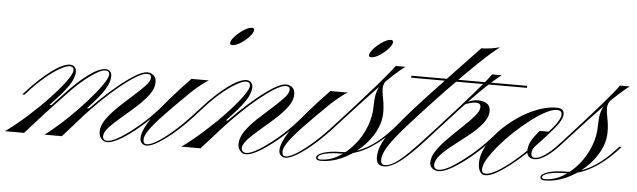

<svg xmlns="http://www.w3.org/2000/svg" viewBox="-103 -702 2824 851"><g transform="rotate(5 1308.5 -276.5)"><path d="M10 -169H0L12 -182Q68 -244 119 -281.5Q170 -319 200 -319Q212 -319 220 -311Q228 -303 228 -290Q228 -262 204.5 -227Q181 -192 124 -133H137L111 -98L23 0H-62Q-15 -34 34 -78Q83 -122 124.5 -166Q166 -210 191.5 -245Q217 -280 217 -295Q217 -312 199 -312Q183 -312 153 -294.5Q123 -277 88.5 -247.5Q54 -218 22 -182ZM393 9Q378 9 367 -3.5Q356 -16 356 -34Q356 -62 377 -91.5Q398 -121 428.5 -150Q459 -179 489.5 -206Q520 -233 541 -255Q562 -277 562 -293Q562 -308 543 -308Q525 -308 494 -289Q463 -270 425 -239Q387 -208 349 -171Q311 -134 278 -98H268Q301 -135 340.5 -173Q380 -211 419 -243Q458 -275 491 -295Q524 -315 545 -315Q559 -315 571.5 -305Q584 -295 584 -274Q584 -246 562.5 -217.5Q541 -189 510 -161Q479 -133 447.5 -106.5Q416 -80 394.5 -57Q373 -34 373 -16Q373 3 394 3Q414 3 450.5 -19.5Q487 -42 529.5 -78Q572 -114 610 -156L621 -169H631L622 -159Q581 -112 536.5 -74Q492 -36 454 -13.5Q416 9 393 9ZM111 -98H100L179 -182Q235 -243 282 -278Q329 -313 359 -313Q370 -313 378 -305.5Q386 -298 386 -285Q386 -257 365 -223Q344 -189 291 -133H304L278 -98L191 0H114Q159 -34 205 -77.5Q251 -121 289.5 -164Q328 -207 352 -241Q376 -275 376 -290Q376 -307 358 -307Q342 -307 314.5 -290Q287 -273 254.5 -245Q222 -217 190 -182Z M568 9Q556 9 547.5 0.5Q539 -8 539 -21Q539 -59 587 -125.5Q635 -192 741 -303H819Q806 -296 787.5 -281.5Q769 -267 746 -246Q675 -177 632.5 -132Q590 -87 571.5 -60Q553 -33 553 -17Q553 3 569 3Q587 3 620.5 -18.5Q654 -40 694.5 -76.5Q735 -113 773 -156L785 -169H795L786 -159Q743 -110 700.5 -72Q658 -34 623 -12.5Q588 9 568 9ZM988 -552Q999 -552 999 -544Q999 -531 982.5 -513Q966 -495 945 -481.5Q924 -468 908 -468Q898 -468 898 -476Q898 -488 914.5 -506Q931 -524 952.5 -538Q974 -552 988 -552Z M795 -169H785L797 -182Q853 -244 904 -281.5Q955 -319 985 -319Q997 -319 1005 -311Q1013 -303 1013 -290Q1013 -262 989.5 -227Q966 -192 909 -133H922L896 -98L808 0H723Q770 -34 819 -78Q868 -122 909.5 -166Q951 -210 976.5 -245Q1002 -280 1002 -295Q1002 -312 984 -312Q968 -312 938 -294.5Q908 -277 873.5 -247.5Q839 -218 807 -182ZM1010 9Q995 9 984.5 -3.5Q974 -16 974 -34Q974 -62 994.5 -91.5Q1015 -121 1046 -150Q1077 -179 1107.5 -206Q1138 -233 1158.5 -255Q1179 -277 1179 -293Q1179 -308 1161 -308Q1143 -308 1112 -289Q1081 -270 1043 -239Q1005 -208 967 -171Q929 -134 896 -98H885Q918 -135 957.5 -173Q997 -211 1036 -243Q1075 -275 1108 -295Q1141 -315 1162 -315Q1177 -315 1189 -305Q1201 -295 1201 -274Q1201 -246 1179.5 -217.5Q1158 -189 1127 -161Q1096 -133 1064.5 -106.5Q1033 -80 1011.5 -57Q990 -34 990 -16Q990 -8 996.5 -2.5Q1003 3 1011 3Q1031 3 1067.5 -19.5Q1104 -42 1147 -78Q1190 -114 1227 -156L1239 -169H1249L1240 -159Q1199 -112 1154 -74Q1109 -36 1071 -13.5Q1033 9 1010 9Z M1186 9Q1174 9 1165.5 0.5Q1157 -8 1157 -21Q1157 -59 1205 -125.5Q1253 -192 1359 -303H1437Q1424 -296 1405.5 -281.5Q1387 -267 1364 -246Q1293 -177 1250.5 -132Q1208 -87 1189.5 -60Q1171 -33 1171 -17Q1171 3 1187 3Q1205 3 1238.5 -18.5Q1272 -40 1312.5 -76.5Q1353 -113 1391 -156L1403 -169H1413L1404 -159Q1361 -110 1318.5 -72Q1276 -34 1241 -12.5Q1206 9 1186 9ZM1606 -552Q1617 -552 1617 -544Q1617 -531 1600.5 -513Q1584 -495 1563 -481.5Q1542 -468 1526 -468Q1516 -468 1516 -476Q1516 -488 1532.5 -506Q1549 -524 1570.5 -538Q1592 -552 1606 -552Z M1413 -169H1403L1415 -182Q1507 -283 1563.5 -348Q1620 -413 1638 -439H1681Q1641 -409 1582 -349.5Q1523 -290 1426 -183ZM1660 -159Q1605 -98 1546 -64.5Q1487 -31 1430 -31Q1387 -31 1358 -23.5Q1329 -16 1329 -4Q1329 3 1341 3Q1382 3 1420 -19Q1458 -41 1489 -78Q1520 -115 1538 -161Q1556 -207 1556 -255Q1556 -284 1560.5 -306Q1565 -328 1579.5 -352Q1594 -376 1625 -408L1680 -439Q1644 -412 1624.5 -394.5Q1605 -377 1597 -363.5Q1589 -350 1589 -334Q1589 -318 1595 -288.5Q1601 -259 1601 -229Q1601 -185 1578.5 -142.5Q1556 -100 1518.5 -66Q1481 -32 1435.5 -11.5Q1390 9 1343 9Q1322 9 1322 -4Q1322 -18 1353 -28Q1384 -38 1429 -38Q1540 -38 1647 -156L1659 -169H1669Z M1711 -393V-402H2226V-393ZM1716 -185Q1658 -120 1634 -82.5Q1610 -45 1610 -20Q1610 3 1628 3Q1647 3 1671 -12Q1695 -27 1730.5 -61.5Q1766 -96 1820 -156L1832 -169H1842L1833 -159Q1752 -67 1704.5 -29Q1657 9 1625 9Q1590 9 1590 -30Q1590 -91 1659 -169Q1679 -193 1697 -214.5Q1715 -236 1738 -261.5Q1761 -287 1795 -323.5Q1829 -360 1881 -415Q1933 -470 2009 -550Q2026 -550 2048 -553Q2070 -556 2092 -562Q2060 -539 2001 -482.5Q1942 -426 1868 -349Q1794 -272 1716 -185Z M1842 -169H1832L1844 -182Q1936 -283 1992.5 -348Q2049 -413 2067 -439H2110Q2070 -409 2010.5 -349.5Q1951 -290 1855 -183ZM1868 3Q1889 3 1926 -19.5Q1963 -42 2006 -78Q2049 -114 2087 -156L2099 -169H2109L2100 -159Q2059 -112 2013.5 -74Q1968 -36 1929.5 -13.5Q1891 9 1867 9Q1854 9 1841 0.5Q1828 -8 1828 -27Q1828 -53 1848 -81.5Q1868 -110 1898 -140Q1928 -170 1958 -198Q1988 -226 2008 -249.5Q2028 -273 2028 -290Q2028 -308 2006 -308Q1996 -308 1983 -304.5Q1970 -301 1954 -295L1962 -306Q1975 -311 1987.5 -315Q2000 -319 2014 -319Q2039 -319 2054.5 -309Q2070 -299 2070 -276Q2070 -248 2047.5 -220Q2025 -192 1991.5 -165Q1958 -138 1924.5 -112.5Q1891 -87 1868.5 -63Q1846 -39 1846 -17Q1846 3 1868 3Z M2076 9Q2060 9 2051.5 -5Q2043 -19 2043 -44Q2043 -78 2063 -116Q2083 -154 2117 -189.5Q2151 -225 2193 -254Q2235 -283 2279.5 -300Q2324 -317 2364 -317Q2398 -317 2398 -291Q2398 -267 2367 -229.5Q2336 -192 2289 -143Q2252 -104 2211 -69.5Q2170 -35 2134.5 -13Q2099 9 2076 9ZM2077 2Q2096 2 2128.5 -17Q2161 -36 2201 -70Q2241 -104 2284 -148Q2331 -197 2360 -232.5Q2389 -268 2389 -290Q2389 -307 2367 -307Q2347 -307 2316.5 -291Q2286 -275 2251.5 -248.5Q2217 -222 2183 -190Q2149 -158 2121 -125Q2093 -92 2076 -63.5Q2059 -35 2059 -16Q2059 2 2077 2ZM2402 -159Q2369 -122 2339 -101.5Q2309 -81 2288 -81Q2252 -81 2252 -116Q2252 -137 2262.5 -157.5Q2273 -178 2299 -208H2347L2286 -140Q2271 -125 2271 -105Q2271 -87 2289 -87Q2306 -87 2333 -105.5Q2360 -124 2389 -156L2401 -169H2411Z M2411 -169H2401L2413 -182Q2505 -283 2561.5 -348Q2618 -413 2636 -439H2679Q2639 -409 2580 -349.5Q2521 -290 2424 -183ZM2658 -159Q2603 -98 2544 -64.5Q2485 -31 2428 -31Q2385 -31 2356 -23.5Q2327 -16 2327 -4Q2327 3 2339 3Q2380 3 2418 -19Q2456 -41 2487 -78Q2518 -115 2536 -161Q2554 -207 2554 -255Q2554 -284 2558.5 -306Q2563 -328 2577.5 -352Q2592 -376 2623 -408L2678 -439Q2642 -412 2622.5 -394.5Q2603 -377 2595 -363.5Q2587 -350 2587 -334Q2587 -318 2593 -288.5Q2599 -259 2599 -229Q2599 -185 2576.5 -142.5Q2554 -100 2516.5 -66Q2479 -32 2433.5 -11.5Q2388 9 2341 9Q2320 9 2320 -4Q2320 -18 2351 -28Q2382 -38 2427 -38Q2538 -38 2645 -156L2657 -169H2667Z"/></g></svg>

Font: Ballet
Style: Regular
Weight: 400
Designer: Maximiliano R. Sproviero
Foundry: Omnibus-Type
Version: Version 1.100